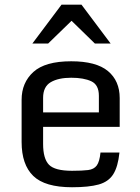

<svg xmlns="http://www.w3.org/2000/svg" viewBox="-20 -789 596 820"><path d="M72.3 -182.6V-362.8Q72.3 -436 122.6 -481.7Q172.9 -527.3 284.2 -527.3Q390.6 -527.3 440.9 -485.6Q491.2 -443.8 491.2 -370.1V-247.1H164.1V-174.3Q164.1 -111.3 189.2 -85.4Q214.4 -59.6 287.6 -59.6Q331.1 -59.6 356.2 -62.7Q381.3 -65.9 393.3 -82.3Q405.3 -98.6 409.2 -137.7H490.2Q483.9 -76.7 463.6 -44.7Q443.4 -12.7 401.4 -1Q359.4 10.7 287.6 10.7Q171.9 10.7 122.1 -37.6Q72.3 -85.9 72.3 -182.6ZM402.3 -309.1V-379.9Q402.3 -426.8 369.9 -441.9Q337.4 -457 284.2 -457Q229.5 -457 196.8 -438Q164.1 -418.9 164.1 -371.1V-309.1ZM118.2 -603 242.7 -769H328.1L452.6 -603H385.3L285.6 -700.2L185.5 -603Z"/></svg>

Font: Monda
Style: Regular
Weight: 400
Designer: Vernon Adams
Foundry: Vernon Adams
Version: Version 2.100; ttfautohint (v1.8.3)